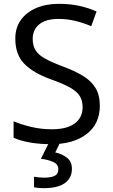

<svg xmlns="http://www.w3.org/2000/svg" viewBox="-20 -744 589 1004"><path d="M502 -191Q502 -96 433 -43Q364 10 247 10Q187 10 136 1Q85 -8 51 -24V-110Q87 -94 140.5 -81Q194 -68 251 -68Q331 -68 371.5 -99Q412 -130 412 -183Q412 -218 397 -242Q382 -266 345.5 -286.5Q309 -307 244 -330Q153 -363 106.5 -411Q60 -459 60 -542Q60 -599 89 -639.5Q118 -680 169.5 -702Q221 -724 288 -724Q347 -724 396 -713Q445 -702 485 -684L457 -607Q420 -623 376.5 -634Q333 -645 286 -645Q219 -645 185 -616.5Q151 -588 151 -541Q151 -505 166 -481Q181 -457 215 -438Q249 -419 307 -397Q370 -374 413.5 -347.5Q457 -321 479.5 -284Q502 -247 502 -191ZM356 139Q356 187 319 213.5Q282 240 208 240Q176 240 158 235V180Q167 182 182 183.5Q197 185 211 185Q247 185 266 175.5Q285 166 285 141Q285 115 258.5 103Q232 91 194 86L237 0H295L269 53Q305 61 330.5 81Q356 101 356 139Z"/></svg>

Font: Noto Sans Rejang
Style: Regular
Weight: 400
Designer: Monotype Design Team
Foundry: Monotype Imaging Inc.
Version: Version 2.001; ttfautohint (v1.8.4.7-5d5b)